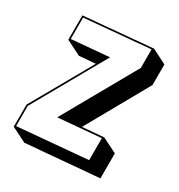

<svg xmlns="http://www.w3.org/2000/svg" viewBox="-197 -926 1046 1119"><g transform="rotate(30 326.0 -366.5)"><path d="M32 10V-139L263 -547L154 -538L54 -588V-752L513 -793L611 -743V-605L377 -188L520 -200L620 -150V18L132 60ZM224 -164 502 -657V-782L64 -743V-599L316 -621L42 -136V0L510 -41V-189Z"/></g></svg>

Font: Rampart One
Style: Regular
Weight: 400
Designer: Fontworks Inc.
Foundry: Fontworks Inc.
Version: Version 1.100